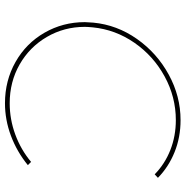

<svg xmlns="http://www.w3.org/2000/svg" viewBox="-7 -736 746 772"><g transform="rotate(90 366.0 -350.0)"><path d="M695 -612 681 -599Q639 -640 583 -662Q527 -684 463 -684Q370 -684 287.5 -639Q205 -594 152 -517.5Q99 -441 90 -350Q88 -328 88 -318Q88 -235 128.5 -165.5Q169 -96 239 -56Q309 -16 395 -16Q460 -16 521 -38.5Q582 -61 631 -102L644 -89Q590 -45 526 -21Q462 3 395 3Q304 3 229 -39.5Q154 -82 111.5 -156Q69 -230 69 -318Q69 -328 71 -352Q80 -447 136.5 -527.5Q193 -608 280 -655.5Q367 -703 463 -703Q532 -703 591.5 -679Q651 -655 695 -612Z"/></g></svg>

Font: TypoPRO Montserrat Alternates
Style: Italic
Weight: 250
Italic angle: -11.3°
Designer: Julieta Ulanovsky
Foundry: Julieta Ulanovsky
Version: Version 6.001